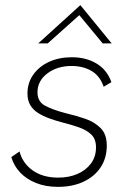

<svg xmlns="http://www.w3.org/2000/svg" viewBox="-20 -722 510 748"><path d="M206 6Q158 6 120.5 -9Q83 -24 58.5 -50Q34 -76 24 -110L56 -132Q68 -86 107.5 -58Q147 -30 207 -30Q248 -30 281 -44Q314 -58 334 -84.5Q354 -111 354 -148Q354 -180 336 -197.5Q318 -215 288.5 -225.5Q259 -236 223 -245Q196 -252 171.5 -261Q147 -270 128 -282Q109 -294 98 -312.5Q87 -331 87 -358Q87 -399 109.5 -431Q132 -463 171 -481Q210 -499 260 -499Q315 -499 356 -474.5Q397 -450 414 -402L384 -384Q369 -427 336 -446Q303 -465 259 -465Q203 -465 164.5 -436Q126 -407 126 -362Q126 -326 156 -310Q186 -294 236 -281Q275 -272 311.5 -259.5Q348 -247 372 -223Q396 -199 396 -155Q396 -106 372 -70Q348 -34 305 -14Q262 6 206 6ZM129 -553 293 -702 415 -553H380L289 -663L166 -553Z"/></svg>

Font: Hanken Grotesk ExtraLight
Style: Italic
Weight: 250
Italic angle: -8°
Designer: Alfredo Marco Pradil
Foundry: Hanken Design Co.
Version: Version 3.013